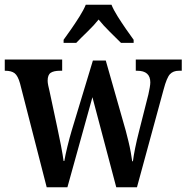

<svg xmlns="http://www.w3.org/2000/svg" viewBox="-21 -786 783 806"><path d="M63 -436Q54 -468 40.5 -478.5Q27 -489 1 -489H-1V-536H240V-489H231Q205 -489 192 -480.5Q179 -472 179 -447Q179 -439 181.5 -427Q184 -415 187 -403L219 -253Q227 -217 235 -175Q243 -133 246 -110H249Q253 -134 262 -171Q271 -208 280 -238L369 -532H423L507 -237Q512 -218 518 -193.5Q524 -169 528 -146.5Q532 -124 534 -109H537Q540 -133 546.5 -165Q553 -197 563 -236L602 -390Q605 -403 607.5 -417.5Q610 -432 610 -440Q610 -489 555 -489H549V-536H742V-489H730Q706 -489 692.5 -474.5Q679 -460 666 -411L554 0H467L367 -378L262 0H175ZM246 -619Q260 -638 278 -664Q296 -690 313 -717Q330 -744 339 -766H447Q456 -744 473 -717Q490 -690 508 -664Q526 -638 540 -619V-606H487Q468 -625 440 -652.5Q412 -680 393 -704Q373 -679 346 -653Q319 -627 299 -606H246Z"/></svg>

Font: Noto Serif Hebrew Condensed SemiBold
Style: Regular
Weight: 600
Width: 3
Designer: Monotype Design Team
Foundry: Monotype Imaging Inc.
Version: Version 2.004; ttfautohint (v1.8.4.7-5d5b)